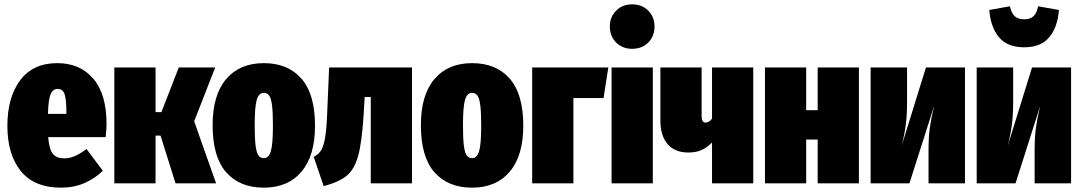

<svg xmlns="http://www.w3.org/2000/svg" viewBox="-20 -845 4984 885"><path d="M467 -213H202Q207 -155 224.5 -135Q242 -115 276 -115Q301 -115 325 -125.5Q349 -136 379 -158L454 -58Q419 -23 370 -1.5Q321 20 261 20Q138 20 76 -56.5Q14 -133 14 -265Q14 -396 73 -475Q132 -554 244 -554Q348 -554 409.5 -483Q471 -412 471 -274Q471 -249 467 -213ZM286 -328Q286 -385 278 -410Q270 -435 246 -435Q224 -435 213.5 -411.5Q203 -388 201 -320H286Z M972 -534 875 -286 976 0H789L720 -220H697V0H507V-534H697V-328H724L804 -534Z M1432 -266Q1432 -127 1369.5 -53.5Q1307 20 1196 20Q1085 20 1022.5 -51Q960 -122 960 -268Q960 -407 1022.5 -480.5Q1085 -554 1196 -554Q1307 -554 1369.5 -482.5Q1432 -411 1432 -266ZM1154 -268Q1154 -208 1158 -175Q1162 -142 1171 -129Q1180 -116 1196 -116Q1219 -116 1228.5 -148.5Q1238 -181 1238 -266Q1238 -326 1234 -358.5Q1230 -391 1221 -404Q1212 -417 1196 -417Q1173 -417 1163.5 -385Q1154 -353 1154 -268Z M1879 -534V0H1689V-398H1661L1656 -314Q1648 -189 1631 -127Q1614 -65 1578.5 -35.5Q1543 -6 1472 13L1426 -122Q1447 -133 1458.5 -149.5Q1470 -166 1477.5 -205Q1485 -244 1488 -321L1497 -534Z M2392 -266Q2392 -127 2329.5 -53.5Q2267 20 2156 20Q2045 20 1982.5 -51Q1920 -122 1920 -268Q1920 -407 1982.5 -480.5Q2045 -554 2156 -554Q2267 -554 2329.5 -482.5Q2392 -411 2392 -266ZM2114 -268Q2114 -208 2118 -175Q2122 -142 2131 -129Q2140 -116 2156 -116Q2179 -116 2188.5 -148.5Q2198 -181 2198 -266Q2198 -326 2194 -358.5Q2190 -391 2181 -404Q2172 -417 2156 -417Q2133 -417 2123.5 -385Q2114 -353 2114 -268Z M2623 0H2433V-534H2784L2762 -393H2623Z M2989 -534V0H2799V-534ZM2997 -723Q2997 -678 2968 -649Q2939 -620 2894 -620Q2849 -620 2820 -649Q2791 -678 2791 -723Q2791 -767 2820 -796Q2849 -825 2894 -825Q2939 -825 2968 -796Q2997 -767 2997 -723Z M3452 -534V0H3262V-188Q3239 -165 3214 -153.5Q3189 -142 3152 -142Q3091 -142 3057.5 -180.5Q3024 -219 3024 -289V-534H3214V-310Q3214 -280 3232 -280Q3248 -280 3262 -298V-534Z M3749 0V-202H3696V0H3506V-534H3696V-337H3749V-534H3939V0Z M4428 0H4260V-156Q4260 -215 4266.5 -260Q4273 -305 4286 -358L4172 0H3993V-534H4161V-374Q4161 -315 4155 -269.5Q4149 -224 4136 -173L4248 -534H4428Z M4917 0H4749V-156Q4749 -215 4755.5 -260Q4762 -305 4775 -358L4661 0H4482V-534H4650V-374Q4650 -315 4644 -269.5Q4638 -224 4625 -173L4737 -534H4917ZM4540 -799 4635 -816Q4642 -784 4657.5 -770Q4673 -756 4701 -756Q4728 -756 4743.5 -770Q4759 -784 4765 -816L4861 -799Q4855 -720 4816.5 -673.5Q4778 -627 4701 -627Q4623 -627 4584.5 -673.5Q4546 -720 4540 -799Z"/></svg>

Font: Fira Sans Extra Condensed Black
Style: Regular
Weight: 900
Width: 1
Designer: Carrois Corporate & Edenspiekermann AG
Foundry: Carrois Corporate GbR & Edenspiekermann AG
Version: Version 4.203